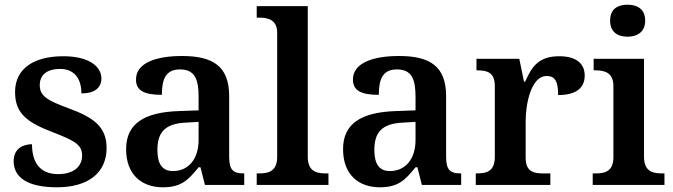

<svg xmlns="http://www.w3.org/2000/svg" viewBox="-20 -786 2860 816"><path d="M222 10C354 10 433 -51 433 -157C433 -248 377 -287 271 -326C181 -359 149 -378 149 -424C149 -466 177 -493 236 -493C293 -493 326 -455 326 -389C382 -389 411 -413 411 -453C411 -502 360 -547 249 -547C126 -547 44 -496 44 -395C44 -302 97 -265 207 -223C298 -188 329 -170 329 -125C329 -80 295 -46 227 -46C150 -46 116 -95 116 -173C80 -173 38 -156 38 -101C38 -32 97 10 222 10Z M672 10C751 10 780 -21 824 -75H832L851 0H1018V-49H1015C970 -49 954 -65 954 -120V-377C954 -503 887 -548 754 -548C646 -548 558 -520 558 -448C558 -400 594 -383 668 -383C668 -449 684 -491 745 -491C810 -491 824 -446 824 -374V-317L741 -314C590 -309 516 -259 516 -152C516 -42 584 10 672 10ZM715 -59C670 -59 649 -89 649 -148C649 -222 679 -261 772 -265L824 -268V-191C824 -110 781 -59 715 -59Z M1071 0H1376V-49H1363C1321 -49 1288 -61 1288 -120V-760H1071V-711H1083C1117 -711 1158 -703 1158 -647V-120C1158 -61 1125 -49 1083 -49H1071Z M1594 10C1673 10 1702 -21 1746 -75H1754L1773 0H1940V-49H1937C1892 -49 1876 -65 1876 -120V-377C1876 -503 1809 -548 1676 -548C1568 -548 1480 -520 1480 -448C1480 -400 1516 -383 1590 -383C1590 -449 1606 -491 1667 -491C1732 -491 1746 -446 1746 -374V-317L1663 -314C1512 -309 1438 -259 1438 -152C1438 -42 1506 10 1594 10ZM1637 -59C1592 -59 1571 -89 1571 -148C1571 -222 1601 -261 1694 -265L1746 -268V-191C1746 -110 1703 -59 1637 -59Z M2002 0H2319V-49H2288C2247 -49 2214 -57 2214 -116V-270C2214 -347 2238 -463 2303 -463C2341 -463 2352 -437 2352 -382C2427 -382 2465 -411 2465 -465C2465 -514 2431 -547 2357 -547C2272 -547 2241 -506 2212 -439H2207L2187 -536H2005V-487H2008C2052 -487 2083 -478 2083 -419V-121C2083 -58 2050 -49 2005 -49H2002Z M2647 -630C2688 -630 2722 -650 2722 -698C2722 -748 2688 -766 2647 -766C2605 -766 2573 -748 2573 -698C2573 -650 2605 -630 2647 -630ZM2499 0H2804V-49H2792C2750 -49 2717 -61 2717 -120V-536H2503V-487H2512C2553 -487 2587 -475 2587 -420V-118C2587 -60 2554 -49 2512 -49H2499Z"/></svg>

Font: Noto Serif Georgian SemiBold
Style: Regular
Weight: 600
Designer: Monotype Design Team, Akaki Razmadze
Foundry: Google LLC
Version: Version 2.003